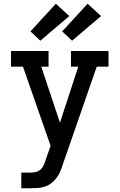

<svg xmlns="http://www.w3.org/2000/svg" viewBox="-20 -1008 640 1028"><path d="M94 0V-84H144Q159 -84 173 -87.5Q187 -91 197.5 -100.5Q208 -110 214 -123.5Q220 -137 224 -150V-151Q224 -151 224 -151Q224 -151 224 -151L251 -227L103 -651H39V-735H240V-651H201L301 -351L399 -651H360V-735H561V-651H498L315 -124Q309 -105 301.5 -87.5Q294 -70 282 -54.5Q270 -39 254.5 -27Q239 -15 220.5 -9Q202 -3 183 -1.5Q164 0 144 0ZM366 -790 313 -840 449 -988 521 -922ZM196 -790 143 -840 279 -988 351 -922Z"/></svg>

Font: Iosevka Slab Medium Extended
Style: Regular
Weight: 500
Width: 7
Monospace: yes
Designer: Belleve Invis
Foundry: Belleve Invis
Version: Version 11.1.1; ttfautohint (v1.8.3)